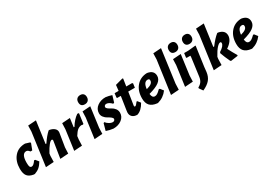

<svg xmlns="http://www.w3.org/2000/svg" viewBox="36 -1745 4225 2982"><g transform="rotate(-30 2148.5 -254.5)"><path d="M286 -476 367 -451 371 -436 330 -328 299 -327Q280 -350 268 -357.5Q256 -365 241 -365Q158 -365 158 -204Q158 -153 167 -133.5Q176 -114 199 -114Q233 -114 277 -180L296 -179L340 -125Q307 -70 271.5 -39.5Q236 -9 184 9H164Q88 -3 54 -45.5Q20 -88 20 -175Q20 -309 91 -392.5Q162 -476 286 -476Z M718 -471Q772 -461 803.5 -434Q835 -407 834 -368L833 -355L794 -115L789 -6L642 4L688 -286L690 -297Q690 -320 673 -320Q652 -320 617 -278Q582 -236 538 -154L532 -114L529 -6L384 4L465 -587L468 -694L613 -704L559 -310H573Q639 -410 706 -470Z M1088 -472 1067 -317H1081Q1140 -416 1220 -471L1248 -467L1224 -287L1211 -281L1185 -286Q1146 -282 1115.5 -258Q1085 -234 1047 -172L1040 -114L1036 -6L891 4L940 -354L944 -462Z M1404 -701Q1440 -701 1460 -680.5Q1480 -660 1480 -623Q1480 -584 1458 -561.5Q1436 -539 1398 -539Q1321 -539 1321 -617Q1321 -656 1343 -678.5Q1365 -701 1404 -701ZM1453 -472 1405 -114 1401 -6 1256 4 1305 -354 1309 -462Z M1728 -475Q1784 -468 1837 -450L1802 -334L1782 -327Q1732 -380 1685 -380Q1668 -380 1657 -369.5Q1646 -359 1646 -344Q1646 -326 1670.5 -308Q1695 -290 1725 -275Q1755 -260 1779.5 -228Q1804 -196 1804 -154Q1804 -83 1744 -36.5Q1684 10 1594 10Q1526 2 1468 -19L1502 -141L1518 -149Q1543 -118 1575 -100Q1607 -82 1633 -82Q1653 -82 1664 -93Q1675 -104 1675 -118Q1675 -136 1649.5 -155Q1624 -174 1594 -190Q1564 -206 1539 -237.5Q1514 -269 1515 -308Q1516 -384 1578.5 -430Q1641 -476 1728 -475Z M2022 9Q1966 9 1934.5 -19.5Q1903 -48 1904 -97L1907 -125L1942 -356L1944 -374H1881L1873 -383L1882 -458H1954L1965 -559L2101 -596L2111 -588L2091 -458H2196L2207 -446L2197 -374H2078L2043 -148L2042 -137Q2042 -121 2056 -121Q2074 -121 2112 -175L2124 -176L2165 -125Q2105 -17 2022 9Z M2568 -111Q2500 -19 2392 10H2377Q2291 0 2250.5 -44.5Q2210 -89 2210 -174Q2210 -306 2280 -389Q2350 -472 2466 -478L2480 -477Q2590 -457 2590 -361Q2590 -299 2531.5 -255Q2473 -211 2346 -177Q2353 -103 2402 -103Q2424 -103 2447 -117Q2470 -131 2508 -169L2525 -166ZM2430 -384Q2358 -384 2346 -262Q2407 -278 2434.5 -299.5Q2462 -321 2462 -352Q2462 -369 2454.5 -376.5Q2447 -384 2430 -384Z M2856 -704 2776 -114 2772 -6 2627 4 2709 -587 2712 -694Z M3027 -701Q3063 -701 3083 -680.5Q3103 -660 3103 -623Q3103 -584 3081 -561.5Q3059 -539 3021 -539Q2944 -539 2944 -617Q2944 -656 2966 -678.5Q2988 -701 3027 -701ZM3076 -472 3028 -114 3024 -6 2879 4 2928 -354 2932 -462Z M3280 -701Q3316 -701 3336 -680.5Q3356 -660 3356 -623Q3356 -584 3333.5 -561.5Q3311 -539 3273 -539Q3236 -539 3216.5 -559Q3197 -579 3197 -617Q3197 -656 3219 -678.5Q3241 -701 3280 -701ZM3337 -471 3341 -467 3292 -115 3283 -29Q3273 50 3229.5 102.5Q3186 155 3097 195L3051 130L3053 116Q3096 93 3118.5 61Q3141 29 3148 -22L3192 -351V-374H3125L3119 -383L3129 -458H3201Z M3742 -471Q3859 -449 3859 -354Q3859 -261 3740 -181Q3782 -98 3831 -16L3824 -5L3703 12L3689 5Q3643 -91 3614 -173L3619 -192Q3713 -251 3713 -301Q3713 -322 3696 -322Q3671 -322 3632.5 -279.5Q3594 -237 3547 -150L3542 -114L3539 -6L3394 4L3475 -587L3478 -694L3623 -704L3569 -313H3584Q3661 -416 3729 -470Z M4258 -111Q4190 -19 4082 10H4067Q3981 0 3940.5 -44.5Q3900 -89 3900 -174Q3900 -306 3970 -389Q4040 -472 4156 -478L4170 -477Q4280 -457 4280 -361Q4280 -299 4221.5 -255Q4163 -211 4036 -177Q4043 -103 4092 -103Q4114 -103 4137 -117Q4160 -131 4198 -169L4215 -166ZM4120 -384Q4048 -384 4036 -262Q4097 -278 4124.5 -299.5Q4152 -321 4152 -352Q4152 -369 4144.5 -376.5Q4137 -384 4120 -384Z"/></g></svg>

Font: Alegreya Sans ExtraBold
Style: Italic
Weight: 800
Italic angle: -7°
Designer: Juan Pablo del Peral
Foundry: Huerta Tipografica
Version: Version 2.007